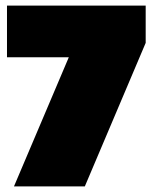

<svg xmlns="http://www.w3.org/2000/svg" viewBox="-20 -664 544 684"><path d="M29.8 0 225.1 -460H4.9V-644H499V-511.2L282.2 0Z"/></svg>

Font: Kanit Black
Style: Regular
Weight: 900
Designer: Katatrad Team
Foundry: CadsonDemak
Version: Version 1.000;PS 001.000;hotconv 1.0.88;makeotf.lib2.5.64775